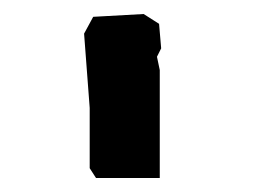

<svg xmlns="http://www.w3.org/2000/svg" viewBox="-20 -570 362 274"><path d="M208 -470 204 -489 210 -501 207 -536 185 -550 113 -546 100 -522 108 -416V-380V-330L117 -316H172H208Z"/></svg>

Font: Dokdo
Style: Regular
Weight: 400
Version: Version 2.00